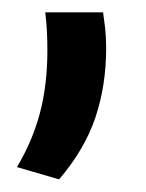

<svg xmlns="http://www.w3.org/2000/svg" viewBox="-20 -162 238 312"><path d="M53.5 -142H147.5Q149 -132 150.8 -116.8Q152.5 -101.5 152.5 -84Q152.5 -23 135 29Q117.5 81 76 129.5L7.5 109.5Q32.5 68 44.8 22Q57 -24 57 -80Q57 -96.5 56.2 -111.5Q55.5 -126.5 53.5 -142Z"/></svg>

Font: Anek Malayalam Medium Medium
Style: Regular
Weight: 500
Version: Version 1.003